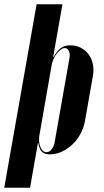

<svg xmlns="http://www.w3.org/2000/svg" viewBox="-74 -719 489 907"><path d="M177 -449H179Q196 -480 214 -492.5Q232 -505 258 -505Q285 -505 307.5 -493.5Q330 -482 344.5 -462.5Q359 -443 364.5 -416.5Q370 -390 365 -361L327 -145Q321 -114 305.5 -85.5Q290 -57 267.5 -36Q245 -15 218 -2.5Q191 10 162 10Q136 10 124 -2Q112 -14 107 -43H105L68 168H-54L99 -699H221ZM112 -79Q107 -49 117 -24.5Q127 0 146 0Q159 0 169.5 -13Q180 -26 184 -46L254 -444Q258 -464 251.5 -478Q245 -492 232 -492Q223 -492 213.5 -485Q204 -478 195.5 -467.5Q187 -457 180.5 -443.5Q174 -430 171 -417Z"/></svg>

Font: Moniqa Black Ita Display
Style: Italic
Weight: 900
Italic angle: -10°
Designer: Rajesh Rajput
Foundry: Rajesh Rajput
Version: Version 1.000